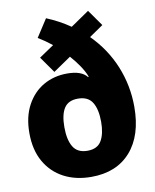

<svg xmlns="http://www.w3.org/2000/svg" viewBox="-86 -833 736 909"><g transform="rotate(-10 281.5 -378.5)"><path d="M280 10Q205 10 148 -20Q91 -50 58.5 -107Q26 -164 26 -245Q26 -323 56 -378.5Q86 -434 136.5 -463Q187 -492 251 -492Q320 -492 346 -458L349 -460Q339 -486 320.5 -513.5Q302 -541 278 -568L193 -510L138 -588L209 -636Q175 -663 143 -682L198 -767Q259 -742 311 -706L400 -767L455 -689L388 -643Q461 -570 499 -477Q537 -384 537 -282Q537 -144 469 -67Q401 10 280 10ZM283 -115Q331 -115 350.5 -148.5Q370 -182 370 -239Q370 -299 349.5 -332.5Q329 -366 280 -366Q234 -366 214 -335Q194 -304 194 -244Q194 -183 214.5 -149Q235 -115 283 -115Z"/></g></svg>

Font: Noto Sans Mono SemiCondensed Black
Style: Regular
Weight: 900
Width: 4
Designer: Monotype Design Team
Foundry: Monotype Imaging Inc.
Version: Version 2.014; ttfautohint (v1.8.4.7-5d5b)